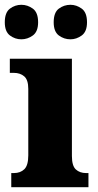

<svg xmlns="http://www.w3.org/2000/svg" viewBox="-36 -781 409 801"><path d="M11 0V-59H22Q49 -59 65.5 -75Q82 -91 82 -133V-410Q82 -448 65 -462.5Q48 -477 22 -477H5V-536H264V-130Q264 -89 280.5 -74Q297 -59 323 -59H333V0ZM258 -617Q231 -617 209.5 -633Q188 -649 188 -688Q188 -729 209.5 -745Q231 -761 258 -761Q283 -761 305 -745Q327 -729 327 -688Q327 -649 305 -633Q283 -617 258 -617ZM53 -617Q27 -617 5.5 -633Q-16 -649 -16 -688Q-16 -729 5.5 -745Q27 -761 53 -761Q79 -761 101 -745Q123 -729 123 -688Q123 -649 101 -633Q79 -617 53 -617Z"/></svg>

Font: Noto Serif Myanmar SemiCondensed Black
Style: Regular
Weight: 900
Width: 4
Designer: Ben Mitchell and the Monotype Design Team
Foundry: Monotype Imaging Inc.
Version: Version 2.106; ttfautohint (v1.8.4.7-5d5b)